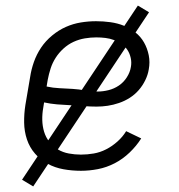

<svg xmlns="http://www.w3.org/2000/svg" viewBox="-20 -604 640 688"><path d="M270 8Q238 8 207.5 2.5Q177 -3 151 -17Q125 -31 105.5 -53.5Q86 -76 76.5 -104.5Q67 -133 66.5 -164.5Q66 -196 71 -228L88 -328Q92 -355 101.5 -382Q111 -409 127 -433Q143 -457 166.5 -476.5Q190 -496 216 -507.5Q242 -519 269.5 -523.5Q297 -528 324 -528Q350 -528 375.5 -524.5Q401 -521 423.5 -512Q446 -503 465 -488Q484 -473 496 -452Q508 -431 513 -406Q518 -381 513 -355Q510 -336 500.5 -316.5Q491 -297 477 -281Q463 -265 445 -253.5Q427 -242 406.5 -235Q386 -228 366 -225Q346 -222 326 -222Q302 -222 279 -224Q256 -226 232 -227Q208 -228 184.5 -230Q161 -232 138 -237L135 -218Q131 -196 131.5 -174Q132 -152 138 -132Q144 -112 157 -95.5Q170 -79 187.5 -68.5Q205 -58 226.5 -54Q248 -50 270 -50Q293 -50 316 -54Q339 -58 360.5 -69Q382 -80 401 -97Q420 -114 432 -134L486 -108Q469 -81 444.5 -57.5Q420 -34 391 -19Q362 -4 331 2Q300 8 270 8ZM330 -276Q349 -276 369 -281Q389 -286 406 -297.5Q423 -309 434.5 -327Q446 -345 449 -364Q452 -380 448.5 -396Q445 -412 437 -424.5Q429 -437 416 -446Q403 -455 388.5 -460.5Q374 -466 358 -468Q342 -470 325 -470Q305 -470 284 -466.5Q263 -463 243.5 -454Q224 -445 207.5 -430Q191 -415 179.5 -397Q168 -379 161.5 -359Q155 -339 151 -318L147 -294Q170 -289 193 -288Q216 -287 239.5 -285.5Q263 -284 285 -280Q307 -276 330 -276ZM99 64 59 40 474 -584 514 -560Z"/></svg>

Font: Iosevka Etoile Light
Style: Italic
Weight: 300
Italic angle: -9°
Designer: Belleve Invis
Foundry: Belleve Invis
Version: Version 22.1.2; ttfautohint (v1.8.4)